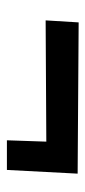

<svg xmlns="http://www.w3.org/2000/svg" viewBox="138 -540 253 570"><g transform="rotate(90 265.0 -255.5)"><path d="M397 -149 401 -266 41 -264 47 -362 496 -359 485 -149Z"/></g></svg>

Font: Lora
Style: Italic
Weight: 400
Italic angle: -3°
Designer: Olga Karpushina, Alexei Vanyashin (Cyrillic)
Foundry: Cyreal
Version: Version 3.008